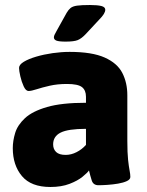

<svg xmlns="http://www.w3.org/2000/svg" viewBox="-20 -738 585 766"><path d="M181 8Q104 8 67.5 -35.5Q31 -79 31 -147Q31 -176 40.5 -207.5Q50 -239 79.5 -266.5Q109 -294 167.5 -311Q226 -328 323 -328V-352Q323 -378 307 -390.5Q291 -403 247 -403Q209 -403 178.5 -396Q148 -389 126.5 -382Q105 -375 94 -375Q83 -375 74.5 -393.5Q66 -412 61 -434Q56 -456 56 -467Q56 -480 75 -491.5Q94 -503 124.5 -512Q155 -521 190 -526Q225 -531 258 -531Q347 -531 397.5 -508.5Q448 -486 468 -447Q488 -408 488 -358V-176Q488 -128 491 -100.5Q494 -73 497 -58Q500 -43 500 -32Q500 -22 486 -15.5Q472 -9 451.5 -5.5Q431 -2 409.5 -0.5Q388 1 373 1Q352 1 346 -18Q340 -37 335 -58Q329 -49 309.5 -33Q290 -17 257.5 -4.5Q225 8 181 8ZM242 -120Q264 -120 285.5 -131Q307 -142 323 -160V-224Q252 -224 222 -209Q192 -194 192 -162Q192 -143 204 -131.5Q216 -120 242 -120ZM242 -572Q215 -572 205 -576Q195 -580 195 -589Q195 -594 198 -600Q201 -606 206 -615L246 -687Q253 -699 261.5 -706Q270 -713 287.5 -715.5Q305 -718 339 -718Q369 -718 384.5 -714Q400 -710 400 -699Q400 -684 376 -660L322 -602Q305 -584 290 -578Q275 -572 242 -572Z"/></svg>

Font: Asap ExtraBold
Style: Regular
Weight: 800
Designer: Pablo Cosgaya
Foundry: Omnibus-Type
Version: Version 3.001; ttfautohint (v1.8.4.7-5d5b)